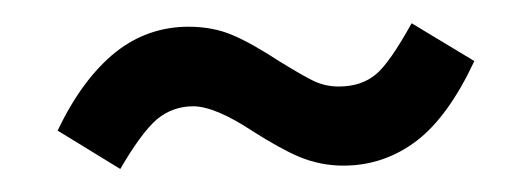

<svg xmlns="http://www.w3.org/2000/svg" viewBox="-20 -359 460 166"><path d="M238.3 -223.6Q223.1 -230 199.2 -245.1Q166 -267.1 147 -267.1Q129.4 -267.1 115.7 -255.9Q102.1 -244.1 84 -212.9L29.8 -246.1Q51.3 -291 80.1 -314Q107.9 -335.9 143.1 -335.9Q164.1 -335.9 181.2 -328.6Q197.3 -321.8 221.2 -306.2Q242.7 -293 251 -289.1Q261.2 -284.2 272.9 -284.2Q292.5 -284.2 305.2 -294.9Q316.9 -304.7 335.9 -338.9L390.1 -306.2Q367.7 -258.3 340.3 -237.3Q312 -215.8 276.9 -215.8Q256.8 -215.8 238.3 -223.6Z"/></svg>

Font: D-DIN Condensed
Style: Regular
Weight: 400
Width: 3
Designer: Charles Nix
Foundry: Datto Inc.
Version: Version 1.00